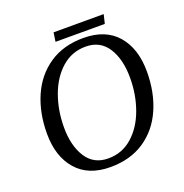

<svg xmlns="http://www.w3.org/2000/svg" viewBox="-144 -936 1037 1080"><g transform="rotate(-20 375.0 -396.0)"><path d="M63 -283Q63 -408 106.5 -507Q150 -606 234.5 -663Q319 -720 438 -720Q571 -720 641 -639Q711 -558 711 -421Q711 -296 667.5 -197Q624 -98 539.5 -41.5Q455 15 336 15Q204 15 133.5 -66Q63 -147 63 -283ZM610 -420Q610 -531 565.5 -600.5Q521 -670 434 -670Q351 -670 290 -616Q229 -562 197 -473.5Q165 -385 165 -284Q165 -174 209.5 -104.5Q254 -35 341 -35Q424 -35 485 -89Q546 -143 578 -231Q610 -319 610 -420ZM293 -807H593L580 -753H285Z"/></g></svg>

Font: Andada Pro
Style: Italic
Weight: 400
Italic angle: -7°
Designer: Carolina Giovagnoli
Foundry: Huerta Tipografica
Version: Version 3.005; ttfautohint (v1.8.4)